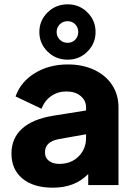

<svg xmlns="http://www.w3.org/2000/svg" viewBox="-20 -856 623 888"><path d="M33 -146Q33 -216 81.5 -260.5Q130 -305 227 -321L378 -345V-360Q378 -391 353 -412Q328 -433 287 -433Q247 -433 216.5 -411.5Q186 -390 172 -353L52 -410Q76 -478 141.5 -518Q207 -558 294 -558Q362 -558 415.5 -533Q469 -508 498.5 -463Q528 -418 528 -360V0H388V-51Q356 -19 316 -3.5Q276 12 224 12Q135 12 84 -30Q33 -72 33 -146ZM254 -98Q309 -98 343.5 -132.5Q378 -167 378 -218V-235L254 -213Q221 -207 204.5 -192Q188 -177 188 -151Q188 -126 206.5 -112Q225 -98 254 -98ZM162 -708Q162 -761 200 -798.5Q238 -836 293 -836Q347 -836 384.5 -798.5Q422 -761 422 -708Q422 -655 384.5 -617.5Q347 -580 293 -580Q238 -580 200 -617.5Q162 -655 162 -708ZM293 -658Q314 -658 328 -672.5Q342 -687 342 -708Q342 -729 328 -743.5Q314 -758 293 -758Q271 -758 256.5 -743.5Q242 -729 242 -708Q242 -687 256.5 -672.5Q271 -658 293 -658Z"/></svg>

Font: Eudoxus Sans ExtraBold
Style: Regular
Weight: 800
Designer: Stijn de Vries
Foundry: tokotype
Version: Version 2.005